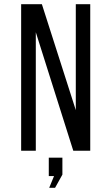

<svg xmlns="http://www.w3.org/2000/svg" viewBox="-20 -720 526 917"><path d="M151 0H81V-700H180L342 -194V-700H411V0H330L151 -566ZM238 121H213V33H278V114L243 177H215Z"/></svg>

Font: Bebas Neue Regular
Style: Regular
Weight: 400
Designer: Ryoichi Tsunekawa & LGV (GE)
Foundry: Free Software Foundation, Inc.
Version: Version 1.003 August 13, 2016